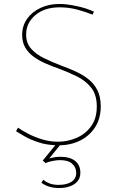

<svg xmlns="http://www.w3.org/2000/svg" viewBox="-20 -726 591 970"><path d="M447 -652Q419 -664 374 -676.5Q329 -689 282 -689Q205 -689 158.5 -649.5Q112 -610 112 -552Q112 -508 137.5 -479.5Q163 -451 203.5 -431.5Q244 -412 291 -394Q327 -381 362 -365Q397 -349 426 -326.5Q455 -304 472 -270.5Q489 -237 489 -189Q489 -128 461 -84Q433 -40 385 -16Q337 8 277 8Q220 8 176 -6.5Q132 -21 103 -38Q74 -55 61 -63L71 -81Q92 -66 124 -49.5Q156 -33 194.5 -21.5Q233 -10 273 -10Q322 -10 367 -29.5Q412 -49 440.5 -88.5Q469 -128 469 -188Q469 -247 441 -282.5Q413 -318 369.5 -339.5Q326 -361 278 -379Q243 -391 210 -405.5Q177 -420 150.5 -439Q124 -458 108 -485Q92 -512 92 -549Q92 -596 117 -631Q142 -666 184.5 -686Q227 -706 280 -706Q318 -706 368.5 -695Q419 -684 455 -667ZM199 182Q211 193 230 200.5Q249 208 276 208Q317 208 341 192.5Q365 177 365 147Q365 120 345 101.5Q325 83 283 83Q266 83 244 87.5Q222 92 210 98L196 85L269 -4L285 5L217 89L202 85Q213 78 237.5 72Q262 66 284 66Q333 66 359.5 87Q386 108 386 147Q386 173 371.5 190Q357 207 332.5 215.5Q308 224 278 224Q250 224 227 216.5Q204 209 189 197Z"/></svg>

Font: Josefin Sans Thin Thin
Style: Regular
Weight: 250
Version: Version 2.001